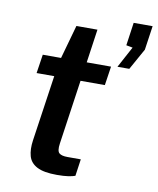

<svg xmlns="http://www.w3.org/2000/svg" viewBox="-83 -794 709 863"><g transform="rotate(10 272.0 -362.5)"><path d="M235.5 4Q175.5 4 144.8 -12Q114 -28 105.5 -58.2Q97 -88.5 103 -130L147 -431H66.5L79.5 -517H163L206 -670.5H302L280 -517.5H391L378 -431H267L224.5 -137Q219.5 -102.5 230.8 -93Q242 -83.5 268.5 -83.5H329.5L318.5 -6.5Q308 -2.5 288 0.8Q268 4 235.5 4ZM419.5 -522 471.5 -618.5 442 -624 457 -729H543.5L527.5 -619L473.5 -522Z"/></g></svg>

Font: Public Sans SemiBold
Style: Italic
Weight: 600
Italic angle: -8°
Designer: The Public Sans project authors (U.S. Web Design System). Libre Franklin designed by Pablo Impallari and Rodrigo Fuenzal
Version: Version 1.007; ttfautohint (v1.8.1) -l 8 -r 50 -G 200 -x 14 